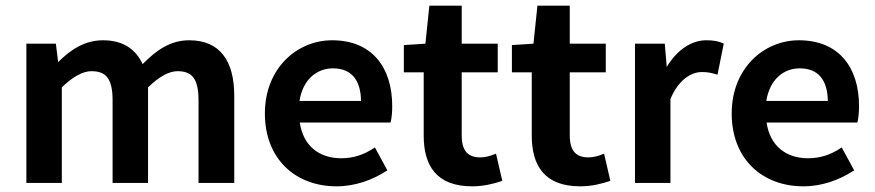

<svg xmlns="http://www.w3.org/2000/svg" viewBox="-20 -645 3086 677"><path d="M198 0V-337C237 -375 273 -394 302 -394C353 -394 377 -369 377 -291V0H502V-337C541 -375 576 -394 606 -394C656 -394 680 -369 680 -291V0H806V-307C806 -430 756 -503 647 -503C581 -503 531 -468 483 -419C459 -470 416 -503 343 -503C278 -503 228 -469 185 -426L177 -491H73V0Z M1167 12C1233 12 1294 -11 1342 -42L1346 -44L1302 -125L1297 -122C1262 -99 1226 -87 1183 -87C1105 -87 1049 -131 1037 -213H1357L1358 -217C1361 -229 1363 -249 1363 -271C1363 -407 1292 -503 1151 -503C1027 -503 914 -404 914 -245C914 -84 1022 12 1167 12ZM1154 -404C1219 -404 1252 -363 1253 -289H1036C1048 -365 1097 -404 1154 -404Z M1645 12C1685 12 1720 3 1747 -6L1751 -8L1729 -103L1723 -101C1710 -95 1690 -90 1674 -90C1630 -90 1608 -113 1608 -168V-390H1735V-491H1608V-625H1494L1480 -491L1404 -486V-390H1474V-167C1474 -62 1518 12 1645 12Z M2026 12C2066 12 2101 3 2128 -6L2132 -8L2110 -103L2104 -101C2091 -95 2071 -90 2055 -90C2011 -90 1989 -113 1989 -168V-390H2116V-491H1989V-625H1875L1861 -491L1785 -486V-390H1855V-167C1855 -62 1899 12 2026 12Z M2344 0V-296C2373 -365 2418 -391 2455 -391C2476 -391 2488 -388 2505 -383L2510 -382L2532 -491L2528 -493C2512 -500 2495 -503 2470 -503C2418 -503 2367 -469 2331 -409L2324 -491H2219V0Z M2813 12C2879 12 2940 -11 2988 -42L2992 -44L2948 -125L2943 -122C2908 -99 2872 -87 2829 -87C2751 -87 2695 -131 2683 -213H3003L3004 -217C3007 -229 3009 -249 3009 -271C3009 -407 2938 -503 2797 -503C2673 -503 2560 -404 2560 -245C2560 -84 2668 12 2813 12ZM2800 -404C2865 -404 2898 -363 2899 -289H2682C2694 -365 2743 -404 2800 -404Z"/></svg>

Font: Falling Sky
Style: Med
Weight: 500
Designer: Paul D. Hunt
Foundry: Adobe Systems Incorporated
Version: Version 1.02